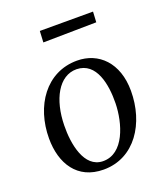

<svg xmlns="http://www.w3.org/2000/svg" viewBox="-132 -794 784 899"><g transform="rotate(-20 260.5 -345.0)"><path d="M433.1 -648.9 436 -701.2H170.9L168 -645ZM286.1 -511.2C132.3 -511.2 39.1 -375 39.1 -212.9C39.1 -88.9 99.1 11.2 231 11.2C386.2 11.2 476.1 -130.9 476.1 -292C476.1 -432.1 394 -511.2 286.1 -511.2ZM271 -474.1C369.1 -472.2 390.1 -355 388.2 -261.2C386.2 -164.1 346.2 -24.9 240.2 -26.9C147.9 -28.8 125 -153.8 127 -246.1C128.9 -374 182.1 -475.1 271 -474.1Z"/></g></svg>

Font: Lora Italic
Style: Regular
Weight: 400
Italic angle: -3°
Designer: Olga Karpushina, Alexei Vanyashin
Foundry: Cyreal
Version: Version 1.011;PS 001.011;hotconv 1.0.70;makeotf.lib2.5.58329